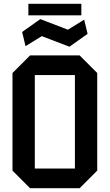

<svg xmlns="http://www.w3.org/2000/svg" viewBox="-20 -994 580 1015"><path d="M46 -92V-608L139 -701H401L494 -608V-92L401 1H139ZM164 -597V-103H376V-597ZM115 -750 97 -825 193 -893 339 -837 425 -890 443 -815 347 -747 201 -803ZM130 -913V-974H410V-913Z"/></svg>

Font: Tektur SemiCondensed Medium
Style: Regular
Weight: 500
Width: 4
Designer: Adam Jagosz
Foundry: Adam Jagosz
Version: Version 1.005;gftools[0.9.30]